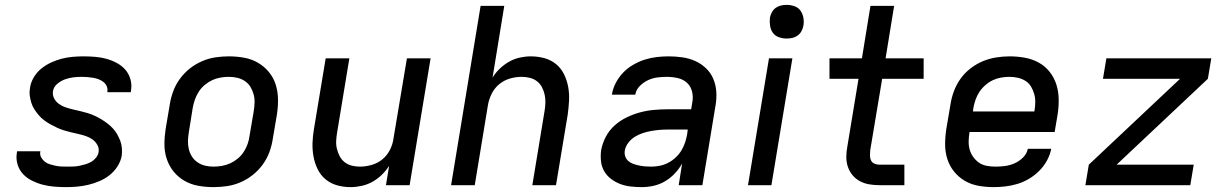

<svg xmlns="http://www.w3.org/2000/svg" viewBox="-20 -759 5040 787"><path d="M251 8Q226 8 202 6Q178 4 155 -2Q132 -8 111 -18.5Q90 -29 74.5 -45.5Q59 -62 52 -85Q45 -108 49 -132L50 -139H146L145 -137Q143 -124 149 -113.5Q155 -103 164 -96Q173 -89 184.5 -85.5Q196 -82 208 -79.5Q220 -77 232.5 -76.5Q245 -76 258 -76Q270 -76 282 -76.5Q294 -77 306 -79.5Q318 -82 330 -85.5Q342 -89 353.5 -95.5Q365 -102 373.5 -112.5Q382 -123 384 -135Q387 -151 379 -165Q371 -179 359 -187.5Q347 -196 332.5 -201Q318 -206 302.5 -209.5Q287 -213 272 -216.5Q257 -220 242.5 -224.5Q228 -229 214 -235.5Q200 -242 186.5 -249.5Q173 -257 161 -266Q149 -275 139.5 -286Q130 -297 121.5 -310Q113 -323 108.5 -337.5Q104 -352 102 -367.5Q100 -383 103 -399Q106 -421 118.5 -442Q131 -463 149.5 -478Q168 -493 190 -503Q212 -513 233.5 -518.5Q255 -524 277.5 -526Q300 -528 322 -528Q347 -528 370.5 -526Q394 -524 416 -518Q438 -512 458.5 -501Q479 -490 493.5 -473.5Q508 -457 514.5 -434.5Q521 -412 517 -388L516 -381H420V-384Q422 -395 417.5 -405.5Q413 -416 404 -423Q395 -430 384.5 -434Q374 -438 362.5 -440Q351 -442 339 -443Q327 -444 315 -444Q298 -444 281 -442Q264 -440 247 -434Q230 -428 215 -415.5Q200 -403 197 -385Q195 -369 202 -355.5Q209 -342 221.5 -333Q234 -324 249 -319Q264 -314 279 -310.5Q294 -307 309 -303.5Q324 -300 339 -295.5Q354 -291 368 -284.5Q382 -278 394.5 -270.5Q407 -263 419 -254Q431 -245 441.5 -234Q452 -223 459.5 -210Q467 -197 472.5 -183Q478 -169 479.5 -153Q481 -137 479 -121Q475 -98 461.5 -77Q448 -56 429 -41Q410 -26 387.5 -16.5Q365 -7 342 -1.5Q319 4 296 6Q273 8 251 8Z M855 8Q823 8 792.5 2.5Q762 -3 736 -18Q710 -33 691.5 -56Q673 -79 663.5 -107.5Q654 -136 654 -167.5Q654 -199 659 -231L676 -331Q680 -358 690 -385Q700 -412 717.5 -436Q735 -460 758.5 -478.5Q782 -497 809 -508.5Q836 -520 863.5 -524Q891 -528 918 -528Q950 -528 980.5 -522.5Q1011 -517 1037 -502Q1063 -487 1082 -464Q1101 -441 1110 -412.5Q1119 -384 1119.5 -352.5Q1120 -321 1115 -289L1098 -189Q1094 -162 1084 -135Q1074 -108 1056.5 -84Q1039 -60 1015.5 -41.5Q992 -23 965 -11.5Q938 0 910 4Q882 8 855 8ZM855 -76Q872 -76 889.5 -79Q907 -82 923.5 -89.5Q940 -97 954.5 -109Q969 -121 979 -136.5Q989 -152 995 -169Q1001 -186 1003 -203L1020 -303Q1023 -321 1023.5 -338.5Q1024 -356 1019.5 -372.5Q1015 -389 1006.5 -403Q998 -417 984 -426.5Q970 -436 953 -440Q936 -444 918 -444Q901 -444 883.5 -441Q866 -438 850 -430.5Q834 -423 819.5 -411Q805 -399 795 -383.5Q785 -368 779 -351Q773 -334 770 -317L754 -217Q751 -199 750.5 -181.5Q750 -164 754 -147.5Q758 -131 767 -117Q776 -103 790 -93.5Q804 -84 820.5 -80Q837 -76 855 -76Z M1417 8Q1388 8 1361.5 0.5Q1335 -7 1314.5 -24Q1294 -41 1282 -65.5Q1270 -90 1265 -117.5Q1260 -145 1261 -173.5Q1262 -202 1267 -231L1315 -520H1412L1362 -217Q1359 -200 1358 -182.5Q1357 -165 1361 -149Q1365 -133 1372.5 -118.5Q1380 -104 1393 -94Q1406 -84 1422 -80Q1438 -76 1455 -76Q1479 -76 1503.5 -83Q1528 -90 1547.5 -106Q1567 -122 1578.5 -145Q1590 -168 1593 -192L1648 -520H1745L1659 0H1562L1575 -79Q1562 -59 1544.5 -42Q1527 -25 1506 -13.5Q1485 -2 1462 3Q1439 8 1417 8Z M1829 0 1950 -735H2047L1999 -441Q2011 -461 2029 -478Q2047 -495 2067.5 -506.5Q2088 -518 2111 -523Q2134 -528 2156 -528Q2185 -528 2212 -520.5Q2239 -513 2259.5 -496Q2280 -479 2292 -454.5Q2304 -430 2309 -402.5Q2314 -375 2312.5 -346.5Q2311 -318 2307 -289L2259 0H2162L2212 -303Q2215 -320 2215.5 -337.5Q2216 -355 2212.5 -371Q2209 -387 2201.5 -401.5Q2194 -416 2181 -426Q2168 -436 2151.5 -440Q2135 -444 2118 -444Q2094 -444 2070 -437Q2046 -430 2026.5 -414Q2007 -398 1995.5 -375Q1984 -352 1980 -328L1926 0Z M2611 8Q2588 8 2565.5 5.5Q2543 3 2523 -4.5Q2503 -12 2485.5 -25Q2468 -38 2457 -56.5Q2446 -75 2443.5 -97.5Q2441 -120 2444 -143Q2449 -171 2463 -198Q2477 -225 2499.5 -245Q2522 -265 2549 -278Q2576 -291 2604 -298.5Q2632 -306 2660.5 -308.5Q2689 -311 2716 -311H2813L2818 -341Q2822 -363 2816.5 -384.5Q2811 -406 2795.5 -420Q2780 -434 2758 -439Q2736 -444 2713 -444Q2694 -444 2674.5 -441.5Q2655 -439 2636.5 -430.5Q2618 -422 2602.5 -406.5Q2587 -391 2584 -371H2488Q2492 -396 2504 -419Q2516 -442 2534 -461Q2552 -480 2575.5 -493.5Q2599 -507 2622.5 -514.5Q2646 -522 2671 -525Q2696 -528 2720 -528Q2749 -528 2777 -524Q2805 -520 2829.5 -509Q2854 -498 2873.5 -479.5Q2893 -461 2903.5 -436.5Q2914 -412 2916 -384Q2918 -356 2913 -327L2859 0H2762L2776 -89Q2764 -67 2746 -48Q2728 -29 2706 -16Q2684 -3 2659.5 2.5Q2635 8 2611 8ZM2649 -76Q2667 -76 2684.5 -79.5Q2702 -83 2718.5 -91.5Q2735 -100 2749.5 -113.5Q2764 -127 2773.5 -143Q2783 -159 2788.5 -176Q2794 -193 2797 -211L2799 -228H2716Q2699 -228 2682.5 -226.5Q2666 -225 2649 -222Q2632 -219 2615 -213.5Q2598 -208 2582.5 -198.5Q2567 -189 2555.5 -174Q2544 -159 2541 -142Q2539 -129 2543 -117.5Q2547 -106 2556 -98.5Q2565 -91 2576.5 -87Q2588 -83 2600 -80.5Q2612 -78 2624.5 -77Q2637 -76 2649 -76Z M3046 0 3132 -520H3228L3142 0ZM3204 -601Q3188 -601 3172.5 -606.5Q3157 -612 3148 -624.5Q3139 -637 3136.5 -653.5Q3134 -670 3136 -687Q3138 -698 3144 -709Q3150 -720 3160 -727Q3170 -734 3181.5 -736.5Q3193 -739 3205 -739Q3221 -739 3236.5 -733.5Q3252 -728 3261 -715.5Q3270 -703 3273 -686.5Q3276 -670 3273 -653Q3271 -642 3265 -631Q3259 -620 3249 -613Q3239 -606 3227.5 -603.5Q3216 -601 3204 -601Z M3584 0Q3563 0 3542.5 -3.5Q3522 -7 3504.5 -16.5Q3487 -26 3474.5 -41Q3462 -56 3455.5 -75Q3449 -94 3449 -115Q3449 -136 3453 -157L3499 -436H3380V-520H3513L3548 -735H3645L3610 -520H3766V-436H3596L3547 -143Q3546 -133 3546 -122Q3546 -111 3550 -102Q3554 -93 3563.5 -88.5Q3573 -84 3584 -84H3687V0Z M4052 8Q4021 8 3990.5 2.5Q3960 -3 3934.5 -18Q3909 -33 3890.5 -56Q3872 -79 3863 -107.5Q3854 -136 3854 -167.5Q3854 -199 3859 -231L3876 -331Q3880 -358 3890 -385Q3900 -412 3917 -436Q3934 -460 3958 -478.5Q3982 -497 4008.5 -508Q4035 -519 4063 -523.5Q4091 -528 4118 -528Q4150 -528 4180.5 -522.5Q4211 -517 4237.5 -502.5Q4264 -488 4282.5 -464.5Q4301 -441 4310 -412.5Q4319 -384 4319.5 -352.5Q4320 -321 4315 -289L4303 -218H3954V-217Q3951 -199 3950.5 -181Q3950 -163 3954.5 -146.5Q3959 -130 3969 -116Q3979 -102 3992.5 -92.5Q4006 -83 4023.5 -79.5Q4041 -76 4060 -76Q4079 -76 4099 -78.5Q4119 -81 4138.5 -89.5Q4158 -98 4173.5 -113.5Q4189 -129 4193 -149H4289Q4284 -124 4271.5 -101Q4259 -78 4240 -59Q4221 -40 4198.5 -26.5Q4176 -13 4151.5 -5.5Q4127 2 4102 5Q4077 8 4052 8ZM3968 -302H4220V-303Q4223 -321 4223.5 -338.5Q4224 -356 4219.5 -372.5Q4215 -389 4206.5 -403.5Q4198 -418 4184 -427Q4170 -436 4153 -440Q4136 -444 4118 -444Q4101 -444 4083.5 -441Q4066 -438 4050 -430.5Q4034 -423 4019.5 -410.5Q4005 -398 3995 -383Q3985 -368 3979 -351Q3973 -334 3970 -317Z M4429 0 4443 -84 4817 -436H4501L4515 -520H4945L4931 -436L4557 -84H4873L4859 0Z"/></svg>

Font: Iosevka Aile Medium Oblique
Style: Regular
Weight: 500
Italic angle: -9°
Designer: Belleve Invis
Foundry: Belleve Invis
Version: Version 31.1.0; ttfautohint (v1.8.4)